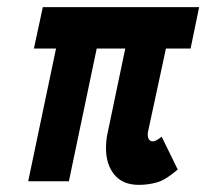

<svg xmlns="http://www.w3.org/2000/svg" viewBox="-20 -508 616 538"><path d="M277 -93Q277 -114 281 -133L331 -372H251L173 0H59L137 -372H75L100 -488H538L514 -372H445L395 -140Q394 -137 394 -131Q394 -121 398.5 -116Q403 -111 411 -112Q421 -115 433 -125L478 -33Q446 -5 421.5 2.5Q397 10 369 10Q324 10 300.5 -18.5Q277 -47 277 -93Z"/></svg>

Font: Decalotype
Style: Bold Italic
Weight: 700
Italic angle: -12°
Designer: Alfredo Marco Pradil
Foundry: Alfredo Marco Pradil
Version: Version 1.0